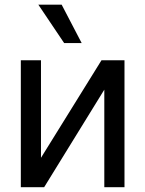

<svg xmlns="http://www.w3.org/2000/svg" viewBox="-20 -782 607 802"><path d="M404 -530.4H500V0H415.7V-407.5L164.4 0H67V-530.4H151.2V-122.9ZM140.2 -762.4H237.6L321.1 -602.2H247.9Z"/></svg>

Font: Pretendard Variable
Style: Regular
Weight: 400
Designer: Base glyphs from Inter by Rasmus Andersson; Hangul glyphs from Noto Sans CJK(Source Han Sans) by Jang Soo-young and Kang
Foundry: Kil Hyung-jin
Version: Version 1.100;FEAKit 1.0